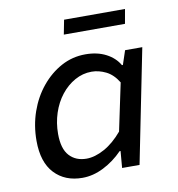

<svg xmlns="http://www.w3.org/2000/svg" viewBox="-77 -731 754 813"><g transform="rotate(-10 300.0 -324.5)"><path d="M213 12Q138 12 93 -36Q48 -84 48 -176Q48 -242 68.5 -300.5Q89 -359 126 -404Q163 -449 211 -475Q259 -501 315 -501Q366 -501 403.5 -481.5Q441 -462 460 -429H464L484 -489H558L460 0H385L391 -72H387Q350 -34 304.5 -11Q259 12 213 12ZM244 -65Q280 -65 321 -87.5Q362 -110 399 -154L442 -358Q420 -394 389.5 -409Q359 -424 328 -424Q290 -424 256 -405Q222 -386 196.5 -353.5Q171 -321 157 -278.5Q143 -236 143 -189Q143 -125 170.5 -95Q198 -65 244 -65ZM240 -599 252 -661H514L503 -599Z"/></g></svg>

Font: Source Code Pro ExtraLight Medium
Style: Italic
Weight: 500
Italic angle: -11°
Monospace: yes
Version: Version 1.016;hotconv 1.0.116;makeotfexe 2.5.65601